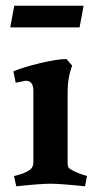

<svg xmlns="http://www.w3.org/2000/svg" viewBox="-20 -644 338 673"><path d="M16 -548 30 -624H273L259 -548ZM217 -321V-76Q217 -63 219.5 -58Q222 -53 232 -48Q250 -37 285 -27L278 9Q192 0 157 0Q122 0 37 9L29 -27Q65 -35 82 -47Q97 -56 97 -76V-326Q97 -361 70 -361L35 -354L27 -394Q63 -409 122 -423Q181 -437 213 -437L233 -414Q217 -372 217 -321Z"/></svg>

Font: Buenard
Style: Bold
Weight: 700
Foundry: FontFuror
Version: Version 1.002 2011